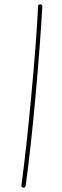

<svg xmlns="http://www.w3.org/2000/svg" viewBox="-20 -711 288 898"><path d="M178 -681C178 -686 174 -691 168 -691C163 -691 158 -687 158 -681C153 -572 141 -416 126 -261C112 -106 95 48 80 156C79 161 83 166 89 167C94 168 99 164 100 158C115 51 132 -104 146 -259C160 -414 172 -570 178 -681Z"/></svg>

Font: Mistral SingleLine OTF-SVG Regular
Style: Regular
Weight: 300
Designer: François Chastanet, Élisa Garzelli, Anais Alves, Morgane Autin
Foundry: institut supérieur des arts et du design Toulouse / isdaT
Version: Version 1.000;hotconv 1.0.117;makeotfexe 2.5.65602 DEVELOPME